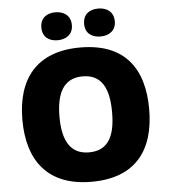

<svg xmlns="http://www.w3.org/2000/svg" viewBox="-61 -983 919 1047"><g transform="rotate(-5 398.5 -459.0)"><path d="M198 -851C198 -799 234 -775 281 -775C326 -775 365 -799 365 -851C365 -904 326 -928 281 -928C234 -928 198 -904 198 -851ZM432 -851C432 -799 468 -775 516 -775C561 -775 600 -799 600 -851C600 -904 561 -928 516 -928C468 -928 432 -904 432 -851ZM745 -358C745 -580 643 -725 399 -725C158 -725 51 -581 51 -359C51 -136 158 10 398 10C643 10 745 -137 745 -358ZM254 -358C254 -487 294 -567 399 -567C504 -567 542 -487 542 -358C542 -229 504 -151 398 -151C295 -151 254 -229 254 -358Z"/></g></svg>

Font: Noto Sans Lao Looped Black
Style: Regular
Weight: 900
Designer: Mark Frömberg, Ben Mitchell
Foundry: The Fontpad Ltd
Version: Version 1.002